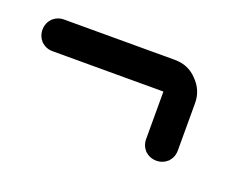

<svg xmlns="http://www.w3.org/2000/svg" viewBox="-421 -584 468 356"><g transform="rotate(20 -187.5 -406.0)"><path d="M-93.8 -312.5Q-106.4 -312.5 -116.2 -321.3Q-125 -331.1 -125 -343.8Q-125 -375 -125 -437.5Q-179.7 -437.5 -343.8 -437.5Q-356.4 -437.5 -366.2 -446.3Q-375 -456.1 -375 -468.8Q-375 -481.4 -366.2 -491.2Q-356.4 -500 -343.8 -500Q-270.5 -500 -125 -500Q-98.6 -500 -81.1 -481.4Q-62.5 -462.9 -62.5 -437.5Q-62.5 -406.2 -62.5 -343.8Q-62.5 -331.1 -71.3 -321.3Q-81.1 -312.5 -93.8 -312.5Z"/></g></svg>

Font: conwrite
Style: Regular
Weight: 400
Designer: Willllllliam
Version: 1.0